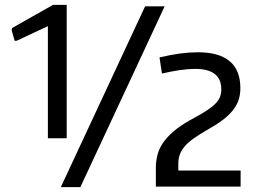

<svg xmlns="http://www.w3.org/2000/svg" viewBox="-20 -766 1057 786"><path d="M618 -78Q618 -111 626.5 -138.5Q635 -166 654.5 -191Q674 -216 704 -239Q734 -262 778 -285Q809 -302 830 -316Q851 -330 863.5 -343.5Q876 -357 881 -370.5Q886 -384 886 -400Q886 -484 779 -484Q750 -484 716 -479Q682 -474 643 -465L633 -531Q680 -542 717.5 -547Q755 -552 790 -552Q964 -552 964 -405Q964 -378 956.5 -356Q949 -334 932.5 -313.5Q916 -293 890 -273.5Q864 -254 826 -233Q793 -214 771 -198Q749 -182 735.5 -166Q722 -150 716 -133Q710 -116 710 -96V-68H965V-2H618ZM574 -740H654L309 0H229ZM176 -659 48 -599H40L28 -641L29 -651L197 -746H253V-200H176Z"/></svg>

Font: Encode Sans Normal
Style: Regular
Weight: 400
Designer: Pablo Impallari, Andres Torresi
Foundry: Pablo Impallari, Andres Torresi
Version: Version 1.000; ttfautohint (v1.00) -l 8 -r 50 -G 200 -x 14 -